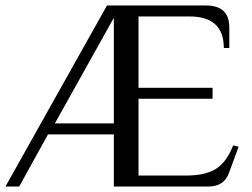

<svg xmlns="http://www.w3.org/2000/svg" viewBox="-34 -680 919 700"><path d="M356 -660H717Q802 -660 802 -580V-505H782Q782 -620 657 -620H471V-360H741V-320H471V-40H646Q715 -40 754 -65Q793 -90 816 -150L836 -145L801 -50Q783 0 726 0H381V-190H141L36 0H-14ZM166 -230H381V-615Z"/></svg>

Font: Philosopher
Style: Regular
Weight: 400
Designer: Jovanny Lemonad
Foundry: Jovanny Lemonad
Version: Version 2.000